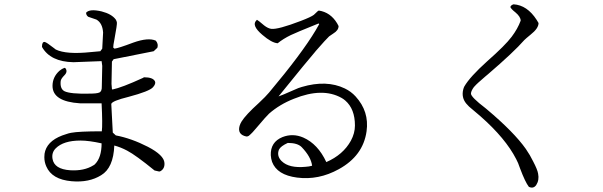

<svg xmlns="http://www.w3.org/2000/svg" viewBox="-20 -799 2800 892"><path d="M720 -2 698 -7Q611 -78 571 -99Q541 -115 511 -123Q507 -19 450 15Q394 50 313 43Q221 35 195 -26Q186 -46 186 -69Q186 -86 190 -98Q207 -152 288 -176Q299 -180 310 -182Q347 -189 453 -189Q457 -220 452 -319Q353 -319 352 -319Q224 -327 224 -400Q224 -441 256 -470Q268 -480 280 -484L284 -482Q296 -466 279 -449Q264 -434 262 -423Q258 -386 280 -375Q308 -362 394 -364Q430 -364 441 -369Q454 -374 453 -398L455 -493Q454 -505 452 -515L321 -510Q214 -512 175 -581Q175 -606 188 -604Q197 -602 230 -576Q236 -571 239 -569Q288 -545 402 -557Q438 -560 446 -561L455 -573L459 -648Q456 -692 428 -708L390 -721Q380 -728 380 -740Q396 -759 452 -746Q499 -734 518 -708Q522 -701 523 -695Q525 -688 511 -613Q506 -589 506 -578L512 -573Q530 -575 599 -601Q669 -626 704 -610Q717 -594 711 -577L694 -561L508 -524L500 -513L498 -409Q499 -397 500 -386L502 -383Q546 -392 644 -437Q647 -439 649 -440Q691 -440 700 -421Q705 -410 691 -394Q675 -375 577 -349Q500 -330 497 -316L504 -183L518 -170Q591 -156 667 -117Q742 -78 744 -42Q746 -16 726 -4ZM452 -133Q393 -146 354 -146Q275 -146 239 -110Q219 -90 224 -61Q232 -13 306 -8Q371 -4 414 -31Q418 -33 421 -36Q452 -67 452 -133Z M1496 -46Q1574 -80 1610 -145Q1629 -180 1629 -216Q1629 -293 1584 -332Q1576 -339 1567 -344Q1478 -394 1345 -340Q1279 -314 1230 -271Q1217 -259 1174 -208Q1153 -182 1136 -168Q1130 -164 1124 -165Q1082 -174 1093 -214Q1096 -224 1102 -234Q1121 -265 1183 -321Q1215 -351 1230 -369Q1382 -550 1447 -659L1463 -687L1460 -690Q1351 -646 1331 -636Q1296 -619 1270 -598Q1242 -600 1199 -637Q1147 -681 1171 -704Q1172 -706 1174 -707Q1180 -704 1207 -681Q1225 -667 1240 -665Q1271 -661 1378 -702Q1425 -720 1438 -730L1456 -747Q1458 -749 1461 -750Q1515 -742 1546 -691Q1550 -684 1553 -678Q1553 -658 1528 -643Q1514 -634 1509 -630Q1496 -618 1447 -562Q1445 -559 1443 -557Q1414 -524 1274 -351Q1287 -355 1348 -382Q1367 -391 1382 -395Q1497 -429 1582 -388Q1611 -374 1632 -351Q1696 -281 1683 -189Q1667 -75 1554 -13Q1460 39 1360 26Q1267 14 1244 -47Q1239 -62 1238 -78Q1236 -139 1292 -162Q1340 -181 1389 -160Q1457 -130 1496 -46ZM1430 -29Q1425 -70 1382 -115Q1363 -135 1317 -135Q1284 -120 1276 -104Q1265 -76 1286 -53Q1288 -51 1289 -50Q1323 -17 1399 -24Q1416 -25 1430 -29Z M2482 -692Q2482 -667 2445 -638Q2423 -620 2416 -613Q2367 -557 2247 -454Q2240 -448 2235 -444Q2194 -409 2185 -398Q2184 -397 2182 -395Q2168 -376 2168 -364Q2168 -348 2236 -296Q2240 -293 2242 -291Q2368 -185 2423 -107Q2443 -78 2457 -49Q2477 -11 2480 8Q2486 38 2471 61Q2458 79 2437 69Q2420 47 2396 -17Q2387 -44 2378 -60Q2329 -156 2212 -259L2159 -304Q2152 -311 2146 -318Q2123 -346 2132 -383Q2134 -391 2137 -397Q2163 -442 2243 -514Q2327 -588 2357 -628Q2385 -665 2399 -703Q2399 -721 2374 -742Q2356 -756 2351 -766Q2353 -775 2366 -779Q2429 -775 2473 -707Q2478 -700 2482 -692Z"/></svg>

Font: cwTeXFangSong
Style: Medium
Weight: 500
Version: Version 1.17